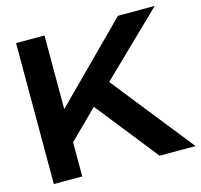

<svg xmlns="http://www.w3.org/2000/svg" viewBox="-105 -844 1005 959"><g transform="rotate(-15 397.0 -364.5)"><path d="M605 0 351 -321 194 -166V-337L585 -729H775L457 -421L791 0ZM58 0V-729H205V0Z"/></g></svg>

Font: Mona Sans Expanded SemiBold
Style: Regular
Weight: 600
Width: 7
Designer: Deni Anggara
Foundry: GitHub
Version: Version 2.000